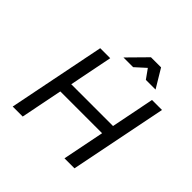

<svg xmlns="http://www.w3.org/2000/svg" viewBox="-220 -1102 1303 1303"><g transform="rotate(45 431.5 -450.0)"><path d="M719 -700H815L675 0H579L639 -301H238L178 0H82L222 -700H318L256 -388H657ZM686 -767H593L545 -834L471 -767H378L509 -900H606Z"/></g></svg>

Font: Gontserrat
Style: Italic
Weight: 400
Italic angle: -11.3°
Designer: Julieta Ulanovsky
Foundry: Julieta Ulanovsky
Version: Version 6.001